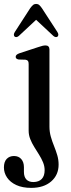

<svg xmlns="http://www.w3.org/2000/svg" viewBox="-38 -700 354 955"><path d="M208 -70Q208 -44 214.8 -20.2Q221.5 3.5 230.8 26.2Q240 49 246.8 71.8Q253.5 94.5 253.5 118.5Q253.5 170.5 216.5 202.5Q179.5 234.5 117.5 234.5Q73.5 234.5 43.2 220.5Q13 206.5 -2.8 183.2Q-18.5 160 -18.5 133Q-18.5 105 -4.8 90.5Q9 76 31.5 76Q54.5 76 67.8 91.2Q81 106.5 81 131.5V155Q81 179.5 93 192.5Q105 205.5 128.5 205.5Q155.5 205 169.8 190Q184 175 184 146.5Q184 126.5 176 107.2Q168 88 156.2 69.2Q144.5 50.5 132.5 31.2Q120.5 12 112.5 -8.2Q104.5 -28.5 104.5 -50V-381.5Q104.5 -392.5 101 -397Q97.5 -401.5 89 -403L55 -404Q47 -405.5 43.5 -408.8Q40 -412 40 -417.5Q40 -428.5 58.5 -435L151.5 -465.5Q165 -470 173 -472Q181 -474 189 -474Q198 -474 203 -468.8Q208 -463.5 208 -454ZM157.8 -616.5H125.4L227.8 -521Q233.9 -516 239.4 -515.5Q244.8 -515 248.9 -518.5Q252.1 -522 252.1 -527.8Q252.1 -533.5 247.3 -541L170.3 -659.5Q163.4 -669.5 157.1 -675Q150.9 -680.5 141.6 -680.5Q132.6 -680.5 126.2 -675Q119.7 -669.5 112.4 -659.5L35.8 -541Q31 -533.5 31 -527.8Q31 -522 34.2 -518.5Q38.3 -515 43.7 -515.5Q49.2 -516 55.3 -521Z"/></svg>

Font: Fraunces 24pt
Style: Regular
Weight: 400
Version: Version 1.000;[b76b70a41]